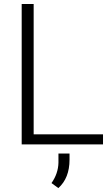

<svg xmlns="http://www.w3.org/2000/svg" viewBox="-20 -731 567 972"><path d="M89.8 0ZM150.4 -50.8H501.5V0H89.8V-710.9H150.4ZM275.4 221.2 240.7 195.8Q274.4 147.9 275.9 93.3V46.4H332V77.1Q332 170.4 275.4 221.2Z"/></svg>

Font: Roboto Light
Style: Regular
Weight: 300
Designer: Google
Version: Version 2.134; 2016; ttfautohint (v1.6)